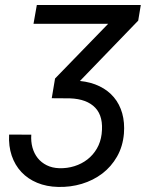

<svg xmlns="http://www.w3.org/2000/svg" viewBox="-20 -548 627 761"><path d="M408.7 -453.6H112.8L126 -528.3H538.1L527.8 -466.3L296.9 -227.1Q340.3 -222.7 374.5 -206.1Q408.7 -189.5 431.4 -162.4Q454.1 -135.3 464.4 -98.9Q474.6 -62.5 471.2 -18.6Q466.8 32.7 443.8 72.8Q420.9 112.8 385.3 139.9Q349.6 167 304.2 180.7Q258.8 194.3 210 192.9Q164.6 191.9 127.4 176.5Q90.3 161.1 64.7 133.8Q39.1 106.4 26.4 68.8Q13.7 31.2 16.1 -14.6L104 -14.2Q102.1 12.7 108.6 36.6Q115.2 60.5 129.4 78.4Q143.6 96.2 165 106.9Q186.5 117.7 214.8 118.7Q246.1 119.6 274.9 110.6Q303.7 101.6 326.4 84Q349.1 66.4 364 40.8Q378.9 15.1 382.8 -16.6Q391.1 -85.4 357.9 -120.6Q324.7 -155.8 257.3 -158.2L185.1 -158.7L198.2 -236.8Z"/></svg>

Font: Roboto Mono
Style: Italic
Weight: 400
Designer: Google
Version: Version 2.000985; 2015; ttfautohint (v1.3)